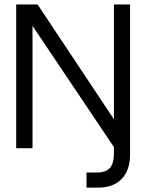

<svg xmlns="http://www.w3.org/2000/svg" viewBox="-20 -670 662 868"><path d="M495.1 -649.9H567.9V28.8Q567.9 99.6 530 138.9Q492.2 178.2 423.8 178.2H371.1V109.9H418Q458.5 109.9 476.8 89.4Q495.1 68.8 495.1 22.9V-4.9L127 -553.2V0H53.2V-649.9H149.9L495.1 -130.9Z"/></svg>

Font: Overused Grotesk
Style: Regular
Weight: 400
Version: Version 0.002